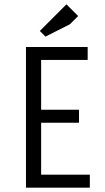

<svg xmlns="http://www.w3.org/2000/svg" viewBox="-20 -867 485 887"><path d="M395 0H100V-650H385V-590H170V-360H345V-300H170V-60H395ZM341 -793 303 -755 190 -698 164 -724 287 -847Z"/></svg>

Font: Unica One
Style: Regular
Weight: 400
Designer: Eduardo Rodriguez Tunni
Foundry: Eduardo Rodriguez Tunni
Version: Version 1.001